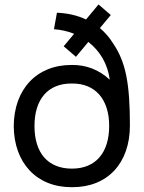

<svg xmlns="http://www.w3.org/2000/svg" viewBox="-20 -802 627 838"><path d="M474 -612C458 -638 438.5 -660.5 416 -679.5L463.5 -736.5L410 -782.5L355.5 -717C318.5 -734.5 276 -744.5 228.5 -746.5L215.5 -674.5C247 -672 276.5 -665.5 303.5 -654.5L258 -600L311.5 -554L365.5 -619C416.5 -579.5 450.5 -522 459 -454C411.5 -498.5 355 -519 294 -518.5C140 -519.5 41 -412.5 40 -251.5C41 -92 139 16 294 15C449.5 16 547 -90 547 -254C547 -435 529.5 -530.5 474 -612ZM294 -66C189 -66 130.5 -134.5 130.5 -252C130.5 -367.5 188 -438.5 294 -437.5C396.5 -438.5 456.5 -368 456.5 -252.5C456.5 -137 399 -66 294 -66Z"/></svg>

Font: Hauora Medium
Style: Regular
Weight: 500
Designer: Wayne Shih
Foundry: WCYS
Version: Version 1.001;hotconv 1.0.109;makeotfexe 2.5.65596